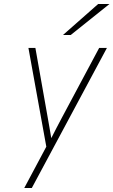

<svg xmlns="http://www.w3.org/2000/svg" viewBox="-20 -752 571 966"><path d="M102 194 213 -14 123 -511H158L220 -161Q224.5 -135.5 229 -109.8Q233.5 -84 238 -57Q251.5 -84 265 -109.8Q278.5 -135.5 292 -161L479 -511H518L140 194ZM297 -576 474 -732H531L336 -576Z"/></svg>

Font: Overpass Thin
Style: Italic
Weight: 250
Italic angle: -10°
Designer: Delve Withrington, Dave Bailey, Thomas Jockin
Foundry: Delve Fonts LLC
Version: Version 4.000